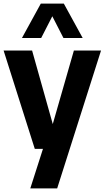

<svg xmlns="http://www.w3.org/2000/svg" viewBox="-21 -828 582 1068"><path d="M172.5 0 -1 -547H157.5L272.5 -138L390 -547H541L297 220H147.5L218 0ZM101 -616.5 206 -808H334L439 -616.5H332L270 -737.5L208 -616.5Z"/></svg>

Font: Encode Sans SmCnd
Style: Bold
Weight: 700
Width: 4
Designer: Multiple Designers
Foundry: Impallari Type
Version: Version 3.002; ttfautohint (v1.8.3) -l 8 -r 50 -G 200 -x 14 